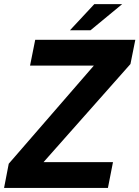

<svg xmlns="http://www.w3.org/2000/svg" viewBox="-41 -925 686 945"><path d="M303.2 -775.9H404.3L560.5 -904.8H423.3ZM-21 0H490.2L515.1 -127H173.3L601.1 -609.9L625 -729H132.3L106.9 -602.1H420.9L2 -119.1Z"/></svg>

Font: Hack
Style: Bold Oblique
Weight: 700
Italic angle: -12°
Monospace: yes
Designer: Christopher Simpkins
Foundry: Christopher Simpkins
Version: Version 2.010